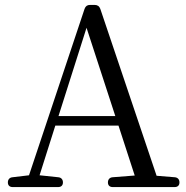

<svg xmlns="http://www.w3.org/2000/svg" viewBox="-20 -757 757 781"><path d="M12 -15C12 -3 19 4 32 4H216C229 4 236 -3 236 -15C236 -27 229 -35 217 -36L141 -44L205 -246H462L528 -43L438 -36C426 -35 419 -27 419 -15C419 -3 426 4 439 4H690C703 4 710 -3 710 -15C710 -27 703 -35 691 -36L617 -42L388 -721C384 -732 376 -737 365 -737H346C335 -737 328 -732 324 -721L98 -44L31 -36C19 -35 12 -27 12 -15ZM218 -285 332 -644 449 -285Z"/></svg>

Font: 寒蝉锦书宋
Style: Regular
Weight: 400
Designer: 寒蝉锦书宋{Warren} 思源宋体{Ryoko NISHIZUKA 西塚涼子 (kana & ideographs); Frank Grießhammer (Latin, Greek & Cyrillic); Wenlong ZHANG 
Foundry: Adobe & ChillType
Version: Version 2.000;Glyphs 3.1.1 (3135)